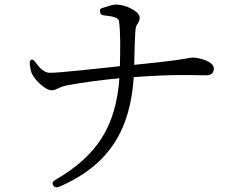

<svg xmlns="http://www.w3.org/2000/svg" viewBox="-20 -777 1040 844"><path d="M214 38C220 47 229 49 240 44C465 -53 553 -212 568 -438C726 -450 820 -447 867 -446H889C905 -446 920 -454 920 -476C920 -507 855 -524 827 -524C823 -524 819 -523 811 -522C791 -518 743 -509 570 -492C571 -538 572 -594 575 -639C576 -660 581 -668 587 -676C591 -683 594 -688 594 -700C594 -726 534 -757 491 -757C474 -757 445 -747 428 -741C426 -741 425 -740 423 -739C421 -738 419 -734 420 -724C421 -714 427 -710 440 -709C470 -706 501 -701 503 -684C510 -642 509 -553 507 -486C415 -476 243 -457 201 -457C173 -456 153 -480 136 -503C129 -513 123 -516 118 -515C113 -513 110 -506 111 -494C113 -477 116 -460 122 -450C133 -426 180 -380 206 -380C218 -380 228 -385 239 -390C249 -395 260 -399 276 -402C326 -412 427 -426 505 -433C489 -225 412 -96 223 14C211 21 208 29 214 38Z"/></svg>

Font: 寒蝉锦书宋
Style: Regular
Weight: 400
Designer: 寒蝉锦书宋{Warren} 思源宋体{Ryoko NISHIZUKA 西塚涼子 (kana & ideographs); Frank Grießhammer (Latin, Greek & Cyrillic); Wenlong ZHANG 
Foundry: Adobe & ChillType
Version: Version 2.000;Glyphs 3.1.1 (3135)